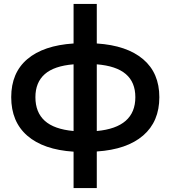

<svg xmlns="http://www.w3.org/2000/svg" viewBox="-20 -762 867 976"><path d="M472 8V194H354V9Q201 -1 119 -72Q37 -143 37 -268Q37 -392 119 -461.5Q201 -531 354 -541V-742H472V-541Q625 -531 707.5 -461Q790 -391 790 -268Q790 -144 707.5 -73Q625 -2 472 8ZM354 -96V-435Q255 -427 207.5 -385Q160 -343 160 -268Q160 -191 207.5 -148Q255 -105 354 -96ZM668 -268Q668 -344 619.5 -385.5Q571 -427 472 -435V-96Q668 -114 668 -268Z"/></svg>

Font: CMG Sans SemiBold
Style: Regular
Weight: 600
Designer: Julieta Ulanovsky
Foundry: Julieta Ulanovsky
Version: Version 7.200